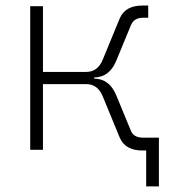

<svg xmlns="http://www.w3.org/2000/svg" viewBox="-20 -540 626 692"><path d="M88.9 0V-517.6H134.8V-280.8H291Q332.5 -280.8 350.6 -325.7L411.1 -472.7Q430.7 -520 493.2 -520H514.2V-476.1H495.6Q463.4 -476.1 452.1 -449.7L398.9 -320.8Q374.5 -261.7 319.3 -260.7V-256.8Q374.5 -255.9 398.9 -196.8L452.1 -67.9Q462.4 -43.9 495.6 -43.9H552.7V131.8H506.8V2.4H493.2Q430.7 2.4 411.1 -44.9L350.6 -191.9Q332.5 -236.8 291 -236.8H134.8V0Z"/></svg>

Font: Cascadia Mono ExtraLight
Style: Regular
Weight: 200
Monospace: yes
Designer: Aaron Bell
Foundry: Saja Typeworks
Version: Version 2404.023; ttfautohint (v1.8.4)